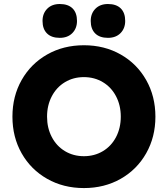

<svg xmlns="http://www.w3.org/2000/svg" viewBox="-20 -946 853 976"><path d="M43.2 -352.9Q43.2 -456.8 90.1 -539.4Q137 -622 219.7 -669Q302.4 -716 406.6 -716Q510.8 -716 593.5 -669Q676.2 -622 723.1 -539.2Q770 -456.4 770 -352.8Q770 -249.5 723.1 -166.8Q676.2 -84 593.5 -37Q510.8 10 406.6 10Q302.4 10 219.7 -37Q137 -84 90.1 -166.5Q43.2 -249.1 43.2 -352.9ZM594 -353Q594 -410.4 570 -456.4Q546 -502.4 503.1 -528.2Q460.1 -554 406.4 -554Q352.8 -554 310 -528.2Q267.2 -502.3 243.2 -456.3Q219.2 -410.4 219.2 -353Q219.2 -295.6 243.2 -249.6Q267.2 -203.6 310 -177.8Q352.9 -152 406.5 -152Q460.3 -152 503.3 -177.8Q546.2 -203.6 570.1 -249.6Q594 -295.6 594 -353ZM441.2 -839.6Q441.2 -877.4 464.9 -901.5Q488.6 -925.6 528.8 -925.6Q571.2 -925.6 593.8 -903.3Q616.4 -881 616.4 -839.6Q616.4 -801.8 592.7 -777.7Q569 -753.6 528.8 -753.6Q486.4 -753.6 463.8 -776.2Q441.2 -798.8 441.2 -839.6ZM196.2 -839.6Q196.2 -877.4 219.9 -901.5Q243.6 -925.6 283.8 -925.6Q326.2 -925.6 348.8 -903.3Q371.4 -881 371.4 -839.6Q371.4 -801.8 347.7 -777.7Q324 -753.6 283.8 -753.6Q241.4 -753.6 218.8 -776.2Q196.2 -798.8 196.2 -839.6Z"/></svg>

Font: Easer Grotesk Variable
Style: Regular
Weight: 400
Designer: Boardeaser, Bonnie Shaver-Troup, Thomas Jockin
Foundry: Lexend
Version: Version 1.001;Glyphs 3.1.2 (3151)